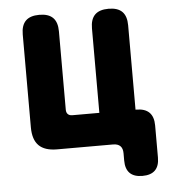

<svg xmlns="http://www.w3.org/2000/svg" viewBox="-51 -606 702 793"><g transform="rotate(-5 300.0 -210.0)"><path d="M578 70Q578 105 560.5 122.5Q543 140 508 140Q473 140 455.5 122.5Q438 105 438 70V40Q438 20 428 10Q418 0 398 0H166Q115 0 90.5 -24.5Q66 -49 66 -100V-485Q66 -523 84.5 -541.5Q103 -560 141 -560Q179 -560 197.5 -541.5Q216 -523 216 -485V-160Q216 -148 222.5 -141.5Q229 -135 241 -135H353V-485Q353 -523 371.5 -541.5Q390 -560 428 -560Q466 -560 484.5 -541.5Q503 -523 503 -485V-135H506Q542 -135 560 -117Q578 -99 578 -63Z"/></g></svg>

Font: Maple Mono ExtraBold
Style: Regular
Weight: 800
Monospace: yes
Designer: subframe7536
Version: Version 7.000